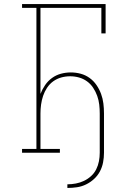

<svg xmlns="http://www.w3.org/2000/svg" viewBox="-20 -755 640 949"><path d="M313 174V156Q334 156 355 152Q376 148 395 139Q414 130 430 115.5Q446 101 455.5 82Q465 63 469 42Q473 21 473 0V-194Q473 -216 470.5 -238Q468 -260 460.5 -281Q453 -302 440.5 -321Q428 -340 410 -353Q392 -366 370.5 -372Q349 -378 327 -378Q304 -378 282.5 -372Q261 -366 243 -353Q225 -340 212.5 -321Q200 -302 193 -281Q186 -260 183 -238Q180 -216 180 -194V-19H276V0H89V-19H160V-716H89V-735H502V-590H481V-716H180V-291Q189 -314 203 -334.5Q217 -355 237 -369.5Q257 -384 281 -390.5Q305 -397 330 -397Q355 -397 379 -390.5Q403 -384 423 -369.5Q443 -355 457 -334.5Q471 -314 479.5 -291Q488 -268 491 -243.5Q494 -219 494 -194V0Q494 24 489.5 47.5Q485 71 474 92Q463 113 445 129.5Q427 146 405.5 156.5Q384 167 360.5 170.5Q337 174 313 174Z"/></svg>

Font: Iosevka Curly Slab ThEx
Style: Regular
Weight: 100
Width: 7
Monospace: yes
Designer: Belleve Invis
Foundry: Belleve Invis
Version: Version 11.1.0; ttfautohint (v1.8.3)